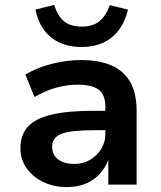

<svg xmlns="http://www.w3.org/2000/svg" viewBox="-20 -750 654 780"><path d="M252 10Q198 10 155 -11Q112 -32 87.5 -67.5Q63 -103 63 -147Q63 -202 93.5 -235.5Q124 -269 190 -284.5Q256 -300 361 -300H425V-221H366Q320 -221 287 -218Q254 -215 233 -207.5Q212 -200 202 -187Q192 -174 192 -154Q192 -120 216.5 -102Q241 -84 283 -84Q317 -84 345.5 -100.5Q374 -117 391 -144.5Q408 -172 408 -205V-316Q408 -366 380.5 -386Q353 -406 295 -406Q254 -406 210.5 -394.5Q167 -383 120 -356L83 -447Q115 -466 152 -479Q189 -492 230 -499Q271 -506 311 -506Q382 -506 432 -484.5Q482 -463 508.5 -417.5Q535 -372 535 -300V0H420V-103H421Q409 -70 386 -44.5Q363 -19 329.5 -4.5Q296 10 252 10ZM311 -559Q261 -559 222 -577Q183 -595 158 -629.5Q133 -664 124 -711L200 -730Q214 -685 240 -663.5Q266 -642 312 -642Q357 -642 383.5 -663.5Q410 -685 426 -729L500 -711Q488 -661 462 -627Q436 -593 398 -576Q360 -559 311 -559Z"/></svg>

Font: Nunito Sans 9pt
Style: Bold
Weight: 700
Version: Version 3.101;gftools[0.9.27]